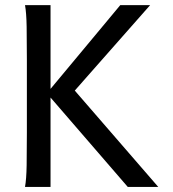

<svg xmlns="http://www.w3.org/2000/svg" viewBox="-20 -733 680 753"><path d="M451.7 -712.9H568.8L258.8 -361.3L207.5 -363.8L144 -343.3ZM170.9 -358.9 236.8 -419.9 600.6 0H481ZM178.2 -712.9V0H78.1Q83.5 -29.3 84.5 -84.7Q85.4 -140.1 85.4 -212.4V-500.5Q85.4 -572.8 84.5 -628.2Q83.5 -683.6 78.1 -712.9Z"/></svg>

Font: Andika LitF DSA DSG
Style: Regular
Weight: 400
Designer: Victor Gaultney, Annie Olsen, Julie Remington, Don Collingsworth, Eric Hays, Becca Hirsbrunner
Foundry: SIL International
Version: Version 6.200 ; LitF DSA DSG; ttfautohint (v1.8.3.10-c5d8)